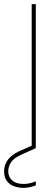

<svg xmlns="http://www.w3.org/2000/svg" viewBox="-101 -720 247 933"><path d="M53 0V-700H73V0ZM14 193Q-8 193 -30 186Q-52 179 -66.5 161Q-81 143 -81 112Q-81 93 -73.5 75Q-66 57 -48 40.5Q-30 24 1 11L62 -16L73 0L6 30Q-33 47 -47 68Q-61 89 -61 112Q-61 139 -42 156.5Q-23 174 14 174Q28 174 44 170.5Q60 167 73 161V181Q60 186 43.5 189.5Q27 193 14 193Z"/></svg>

Font: DM Sans 36pt Thin
Style: Regular
Weight: 250
Designer: Colophon Foundry, Jonny Pinhorn
Foundry: Colophon Foundry
Version: Version 4.004;gftools[0.9.30]